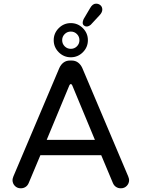

<svg xmlns="http://www.w3.org/2000/svg" viewBox="-20 -1016 769 1042"><path d="M47.9 -39.1Q47.9 -45.9 52.7 -58.6L301.8 -646.5Q310.5 -666 325.2 -676.8Q339.8 -687.5 359.4 -687.5H369.1Q388.7 -687.5 403.3 -676.8Q418 -666 426.8 -646.5L675.8 -58.6Q680.7 -45.9 680.7 -39.1Q680.7 -20.5 668 -7.3Q655.3 5.9 635.7 5.9Q621.1 5.9 609.9 -1.5Q598.6 -8.8 592.8 -22.5L529.3 -173.8H199.2L135.7 -22.5Q129.9 -8.8 118.7 -1.5Q107.4 5.9 92.8 5.9Q73.2 5.9 60.5 -7.3Q47.9 -20.5 47.9 -39.1ZM495.1 -256.8 372.1 -552.7Q369.1 -559.6 364.3 -559.6Q359.4 -559.6 356.4 -552.7L233.4 -256.8ZM271.5 -797.9Q271.5 -835.9 298.8 -863.3Q326.2 -890.6 364.3 -890.6Q402.3 -890.6 429.7 -863.3Q457 -835.9 457 -797.9Q457 -759.8 429.7 -732.4Q402.3 -705.1 364.3 -705.1Q326.2 -705.1 298.8 -732.4Q271.5 -759.8 271.5 -797.9ZM411.1 -797.9Q411.1 -817.4 397.5 -831.1Q383.8 -844.7 364.3 -844.7Q344.7 -844.7 331.1 -831.1Q317.4 -817.4 317.4 -797.9Q317.4 -778.3 331.1 -764.6Q344.7 -751 364.3 -751Q383.8 -751 397.5 -764.6Q411.1 -778.3 411.1 -797.9ZM428.7 -892.6Q428.7 -900.4 433.6 -912.1L468.8 -971.7Q482.4 -996.1 501 -996.1Q515.6 -996.1 525.4 -987.3Q535.2 -978.5 535.2 -963.9Q535.2 -950.2 522.5 -935.5L472.7 -881.8Q460.9 -872.1 450.2 -872.1Q441.4 -872.1 435.1 -877.9Q428.7 -883.8 428.7 -892.6Z"/></svg>

Font: jf-openhuninn-2.1
Style: Regular
Weight: 400
Designer: [Kosugi Maru]
Designed by MOTOYA      

[Varela Round]
Joe Prince (Latin component); Avraham Cornfeld (Hebrew component)
Foundry: justfont Co., Ltd.
Version: 2.1